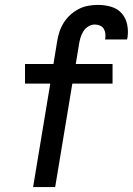

<svg xmlns="http://www.w3.org/2000/svg" viewBox="-20 -763 542 783"><path d="M115 0 185 -422H82V-502H198L213 -594Q216 -614 222.5 -633.5Q229 -653 240 -670.5Q251 -688 267 -702.5Q283 -717 301.5 -726.5Q320 -736 340 -739.5Q360 -743 380 -743Q407 -743 433 -735.5Q459 -728 476 -709Q493 -690 498.5 -663.5Q504 -637 500 -610Q499 -608 499 -606Q499 -604 498 -602H408Q408 -603 408.5 -603.5Q409 -604 409 -605Q411 -616 409.5 -627Q408 -638 402.5 -646.5Q397 -655 387 -659Q377 -663 366 -663Q353 -663 340 -655Q327 -647 319.5 -634.5Q312 -622 308 -608.5Q304 -595 302 -581L289 -502H439V-422H275L205 0Z"/></svg>

Font: Iosevka Curly Medium Oblique
Style: Regular
Weight: 500
Italic angle: -9°
Monospace: yes
Designer: Belleve Invis
Foundry: Belleve Invis
Version: Version 11.1.0; ttfautohint (v1.8.3)